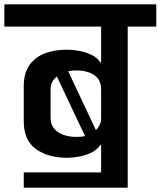

<svg xmlns="http://www.w3.org/2000/svg" viewBox="-56 -861 737 881"><path d="M530 0H408V-196H405Q390 -174 363.5 -161Q337 -148 307.5 -142.5Q278 -137 252 -137Q165 -137 109 -177Q53 -217 53 -304V-466Q53 -525 79 -562Q105 -599 149.5 -616Q194 -633 252 -633Q278 -633 307.5 -627.5Q337 -622 363.5 -609.5Q390 -597 405 -574H408V-739H-36V-841H661V-739H530ZM176 -321Q176 -291 192 -271.5Q208 -252 234.5 -242.5Q261 -233 292 -233Q303 -233 314 -233.5Q325 -234 334 -237L205 -510Q192 -500 184 -485.5Q176 -471 176 -450ZM384 -264Q395 -274 401.5 -288Q408 -302 408 -321V-450Q408 -482 393 -501Q378 -520 351.5 -529Q325 -538 292 -538Q284 -538 274.5 -537Q265 -536 257 -534ZM53 -70H490V0H53Z"/></svg>

Font: Matangi
Style: Bold
Weight: 700
Designer: Prashant Pant
Foundry: The Graphic Ant
Version: Version 3.002